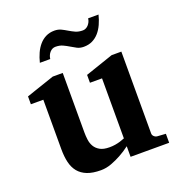

<svg xmlns="http://www.w3.org/2000/svg" viewBox="-130 -819 880 941"><g transform="rotate(-20 310.0 -348.5)"><path d="M396 0V-55.2Q371.1 -36.1 344.2 -21.5Q321.3 -8.8 293.5 1.7Q265.6 12.2 237.8 12.2Q195.3 12.2 166.7 1Q138.2 -10.3 121.1 -31.2Q104 -52.2 96.9 -82.5Q89.8 -112.8 89.8 -150.9V-409.2H24.9V-450.2L171.9 -500H224.1V-189.9Q224.1 -171.4 226.6 -151.9Q229 -132.3 238.3 -116.2Q247.6 -100.1 265.9 -89.6Q284.2 -79.1 315.9 -79.1Q331.5 -79.1 345.9 -81.5Q360.4 -84 371.6 -87.4Q384.3 -91.3 396 -96.2V-409.2H333V-450.2L479 -500H529.8V-73.2Q529.8 -64 536.9 -57.4Q543.9 -50.8 553.2 -49.8L597.2 -46.9V0ZM486.8 -709Q480.5 -683.1 470.2 -660.6Q460 -638.2 445.3 -621.3Q430.7 -604.5 410.9 -594.7Q391.1 -585 365.7 -585Q346.2 -585 331.5 -592.5Q316.9 -600.1 302.5 -608.9Q288.1 -617.7 272 -625.2Q255.9 -632.8 233.9 -632.8Q217.3 -632.8 204.8 -619.1Q192.4 -605.5 189.9 -585H135.7Q142.1 -610.8 152.3 -633.3Q162.6 -655.8 177.2 -672.6Q191.9 -689.5 211.4 -699.2Q231 -709 255.9 -709Q275.4 -709 290.5 -701.7Q305.7 -694.3 320.1 -685.5Q334.5 -676.8 350.6 -669.4Q366.7 -662.1 388.7 -662.1Q396.5 -662.1 404.1 -665.8Q411.6 -669.4 417.5 -675.8Q423.3 -682.1 427.5 -690.7Q431.6 -699.2 432.6 -709Z"/></g></svg>

Font: Charis SIL Afr
Style: Bold
Weight: 700
Foundry: SIL International
Version: Version 5.000